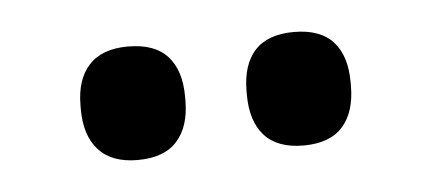

<svg xmlns="http://www.w3.org/2000/svg" viewBox="-26 -706 408 182"><g transform="rotate(-5 178.5 -615.0)"><path d="M99.5 -561Q75 -561 62.5 -574.8Q50 -588.5 50 -613.5V-617Q50 -642 62.5 -655.5Q75 -669 99.5 -669Q125 -669 137.2 -655.5Q149.5 -642 149.5 -617V-613.5Q149.5 -588.5 137.2 -574.8Q125 -561 99.5 -561ZM257.5 -561Q232.5 -561 220.2 -574.8Q208 -588.5 208 -613.5V-617Q208 -642 220.2 -655.5Q232.5 -669 257.5 -669Q282.5 -669 294.8 -655.5Q307 -642 307 -617V-613.5Q307 -588.5 294.8 -574.8Q282.5 -561 257.5 -561Z"/></g></svg>

Font: Anek Gujarati Medium Medium
Style: Regular
Weight: 500
Version: Version 1.003